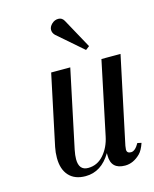

<svg xmlns="http://www.w3.org/2000/svg" viewBox="-107 -763 679 845"><g transform="rotate(-15 232.5 -340.0)"><path d="M379 -57Q379 -40 398 -40Q417 -40 435 -72L453 -68Q442 -36 428 -22Q396 10 358 10Q294 10 294 -53V-64Q250 10 178 10Q129 10 102.5 -19Q76 -48 76 -100Q76 -125 81 -149L149 -470H236L161 -115Q156 -90 156 -73Q156 -22 198 -22Q240 -22 269 -55Q298 -88 308 -137L378 -470H465L381 -74Q379 -62 379 -57ZM208 -626Q197 -637 197 -651Q197 -665 210 -677.5Q223 -690 240 -690Q257 -690 266 -674L340 -539L323 -526Z"/></g></svg>

Font: Trochut
Style: Italic
Weight: 400
Italic angle: -12°
Designer: Andreu Balius
Foundry: Andreu Balius
Version: Version 1.001